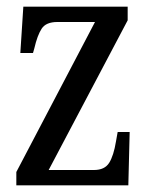

<svg xmlns="http://www.w3.org/2000/svg" viewBox="-20 -556 448 576"><path d="M29 0V-40L265 -490H152Q118 -490 105 -470Q92 -450 83 -411L79 -397H41L50 -536H363V-495L126 -46H262Q294 -46 307.5 -67.5Q321 -89 328 -132L333 -160H369L365 0Z"/></svg>

Font: Noto Serif ExtraCondensed
Style: Regular
Weight: 400
Width: 2
Designer: Monotype Design Team
Foundry: Monotype Imaging Inc.
Version: Version 2.013